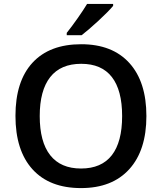

<svg xmlns="http://www.w3.org/2000/svg" viewBox="-20 -951 827 981"><path d="M558 -921V-931H425Q407 -901 377.5 -859Q348 -817 321 -783V-771H397Q432 -798 482.5 -844.5Q533 -891 558 -921ZM395 -725Q233 -725 146 -630.5Q59 -536 59 -359Q59 -182 146 -86Q233 10 394 10Q553 10 640.5 -86.5Q728 -183 728 -358Q728 -533 641 -629Q554 -725 395 -725ZM395 -625Q499 -625 551.5 -557.5Q604 -490 604 -358Q604 -225 551 -157.5Q498 -90 394 -90Q290 -90 236.5 -158Q183 -226 183 -358Q183 -489 236.5 -557Q290 -625 395 -625Z"/></svg>

Font: OpenSansMMV
Style: Semibold
Weight: 600
Designer: Steve Matteson
Foundry: Ascender Corporation
Version: Version 6.000